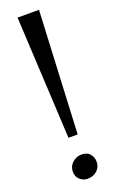

<svg xmlns="http://www.w3.org/2000/svg" viewBox="-173 -939 607 992"><g transform="rotate(-20 131.0 -443.0)"><path d="M187 -896.5 154.5 -223H104L69 -896.5ZM65 -50Q65 -80 87 -99.5Q109 -119 136.5 -119Q168 -119 183.2 -100.5Q198.5 -82 198.5 -58.5Q198.5 -27 177 -8.5Q155.5 10 125.5 10Q102 10 83.5 -6.2Q65 -22.5 65 -50Z"/></g></svg>

Font: Merriweather 60pt
Style: Regular
Weight: 400
Version: Version 2.100